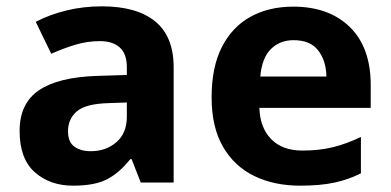

<svg xmlns="http://www.w3.org/2000/svg" viewBox="-20 -577 1235 607"><path d="M302 -557Q412 -557 470.5 -509.5Q529 -462 529 -364V0H425L396 -74H392Q357 -30 318 -10Q279 10 211 10Q138 10 90 -32.5Q42 -75 42 -163Q42 -250 103 -291.5Q164 -333 286 -337L381 -340V-364Q381 -407 358.5 -427Q336 -447 296 -447Q256 -447 218 -435.5Q180 -424 142 -407L93 -508Q137 -531 190.5 -544Q244 -557 302 -557ZM323 -251Q251 -249 223 -225Q195 -201 195 -162Q195 -128 215 -113.5Q235 -99 267 -99Q315 -99 348 -127.5Q381 -156 381 -208V-253Z M907 -556Q1020 -556 1086 -491.5Q1152 -427 1152 -308V-236H800Q802 -173 837.5 -137Q873 -101 936 -101Q989 -101 1032 -111.5Q1075 -122 1121 -144V-29Q1081 -9 1036.5 0.5Q992 10 929 10Q847 10 784 -20.5Q721 -51 685 -113Q649 -175 649 -269Q649 -365 681.5 -428.5Q714 -492 772 -524Q830 -556 907 -556ZM908 -450Q865 -450 836.5 -422Q808 -394 803 -335H1012Q1011 -385 986 -417.5Q961 -450 908 -450Z"/></svg>

Font: Noto Sans Sinhala UI
Style: Bold
Weight: 700
Designer: Jelle Bosma - Monotype Design Team
Foundry: Monotype Imaging Inc.
Version: Version 2.006; ttfautohint (v1.8.4.7-5d5b)